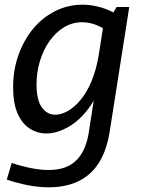

<svg xmlns="http://www.w3.org/2000/svg" viewBox="-20 -560 613 820"><path d="M189 240Q145 240 99 231Q53 222 9 207L30 136Q72 150 112.5 158Q153 166 186 166Q231 166 261.5 153.5Q292 141 311.5 119Q331 97 342.5 68Q354 39 359 7L389 -187L421 -235Q400 -153 359.5 -98.5Q319 -44 270.5 -17Q222 10 178 10Q140 10 107.5 -10.5Q75 -31 55.5 -74.5Q36 -118 36 -188Q36 -260 58.5 -324Q81 -388 121 -436.5Q161 -485 215.5 -512.5Q270 -540 333 -540Q372 -540 414 -527.5Q456 -515 499 -486L457 -495L478 -530H532L448 5Q437 71 413.5 116Q390 161 355.5 188.5Q321 216 278.5 228Q236 240 189 240ZM216 -70Q241 -70 269 -85.5Q297 -101 323.5 -132.5Q350 -164 370 -211Q390 -258 401 -321L423 -461L440 -427Q411 -447 384 -456Q357 -465 331 -465Q288 -465 252.5 -443Q217 -421 191 -384Q165 -347 150.5 -299Q136 -251 136 -199Q136 -132 159 -101Q182 -70 216 -70Z"/></svg>

Font: Bitter Thin Medium
Style: Italic
Weight: 500
Italic angle: -9°
Version: Version 3.021